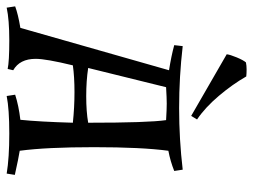

<svg xmlns="http://www.w3.org/2000/svg" viewBox="-128 -654 776 589"><g transform="rotate(90 260.5 -360.0)"><path d="M108 -532Q202 -521 298 -521Q394 -521 487 -532L491 -506Q461 -494 429 -488Q418 -406 418 -260Q418 -114 429 -32Q449 -29 503 -17L499 8Q451 0 376 0Q301 0 261 8L257 -18Q291 -29 334 -34Q340 -92 343 -195Q296 -200 249 -200Q202 -200 167 -195Q147 -113 147 -81Q147 -32 182 -12L178 5Q155 0 91 0Q27 0 -10 8L-14 -18Q10 -27 52 -34L182 -490Q138 -497 105 -506ZM175 -242Q214 -236 261.5 -236Q309 -236 343 -242Q343 -427 335 -481Q301 -483 284.5 -483Q268 -483 234 -481ZM158 -726Q168 -728 179.5 -728Q191 -728 201 -727Q225 -685 260.5 -643Q296 -601 333 -576L322 -558L133 -667Q134 -677 142.5 -697.5Q151 -718 158 -726Z"/></g></svg>

Font: Almendra SC
Style: Regular
Weight: 400
Designer: Ana Sanfelippo
Foundry: Ana Sanfelippo
Version: Version 1.003